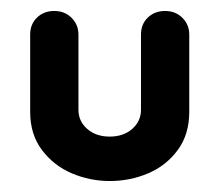

<svg xmlns="http://www.w3.org/2000/svg" viewBox="-20 -320 400 350"><path d="M237 -257Q237 -276 249.5 -288Q262 -300 281 -300Q300 -300 312.5 -287.5Q325 -275 325 -257V-116Q325 -75 304 -46.5Q283 -18 250 -4Q217 10 180 10Q144 10 111 -4Q78 -18 56.5 -46.5Q35 -75 35 -116V-257Q35 -276 47.5 -288Q60 -300 79 -300Q98 -300 110.5 -287.5Q123 -275 123 -257V-120Q123 -99 139 -85Q155 -71 180 -71Q205 -71 221 -85Q237 -99 237 -120Z"/></svg>

Font: Dongle
Style: Bold
Weight: 700
Designer: Yanghee Ryu
Foundry: Yanghee Ryu
Version: Version 2.000